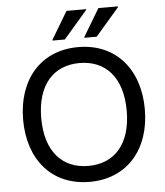

<svg xmlns="http://www.w3.org/2000/svg" viewBox="-61 -990 907 1056"><g transform="rotate(-5 392.0 -462.0)"><path d="M255 -780H323L454 -932V-936H346L255 -784ZM431 -780H499L630 -932V-936H522L431 -784ZM56 -360C56 -140 182 12 392 12C600 12 728 -140 728 -360C728 -580 600 -732 392 -732C184 -732 56 -580 56 -360ZM156 -360C156 -544 248 -644 392 -644C536 -644 628 -544 628 -360C628 -176 536 -76 392 -76C248 -76 156 -176 156 -360Z"/></g></svg>

Font: Kufam Arabic Latin Roman Normal
Style: Regular
Weight: 400
Designer: Wael Morcos & Artur Schmal
Version: Version 1.200;PS 001.200;hotconv 1.0.88;makeotf.lib2.5.64775